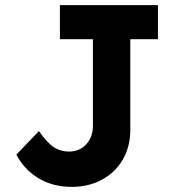

<svg xmlns="http://www.w3.org/2000/svg" viewBox="-20 -720 699 750"><path d="M260 10Q186 10 130 -24Q74 -58 44 -116L132 -208Q165 -161 191 -144.5Q217 -128 249 -128Q291 -128 317 -156.5Q343 -185 343 -229V-567H214V-700H597V-567H489V-213Q489 -147 459.5 -96.5Q430 -46 378 -18Q326 10 260 10Z"/></svg>

Font: Readex Pro SemiBold
Style: Regular
Weight: 600
Designer: Bonnie Shaver-Troup, Thomas Jockin
Foundry: Lexend
Version: Version 1.204; ttfautohint (v1.8.4.7-5d5b)